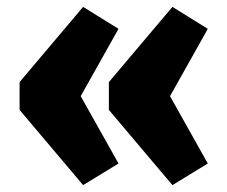

<svg xmlns="http://www.w3.org/2000/svg" viewBox="-20 -562 660 559"><path d="M482 -23 297 -242V-323L482 -542L585 -478L475 -282L585 -86ZM222 -23 37 -242V-323L222 -542L325 -478L215 -282L325 -86Z"/></svg>

Font: REM Medium ExtraBold
Style: Regular
Weight: 800
Version: Version 1.005;gftools[0.9.28]